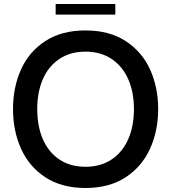

<svg xmlns="http://www.w3.org/2000/svg" viewBox="-20 -927 855 959"><path d="M45 -382Q45 -491 85 -580Q125 -669 206.5 -722Q288 -775 407 -775Q526 -775 607.5 -722Q689 -669 729.5 -580Q770 -491 770 -382Q770 -274 729.5 -184.5Q689 -95 607.5 -41.5Q526 12 407 12Q288 12 206.5 -41.5Q125 -95 85 -184.5Q45 -274 45 -382ZM649 -382Q649 -467 620.5 -531.5Q592 -596 537.5 -632.5Q483 -669 407 -669Q331 -669 276.5 -632.5Q222 -596 194 -531.5Q166 -467 166 -382Q166 -297 194 -232Q222 -167 276.5 -130.5Q331 -94 407 -94Q483 -94 537.5 -130.5Q592 -167 620.5 -232Q649 -297 649 -382ZM556 -854H258V-907H556Z"/></svg>

Font: Open Sauce One Medium
Style: Regular
Weight: 500
Designer: Alfredo Marco Pradil
Foundry: Creative Sauce Fz LLC
Version: Version 1.477